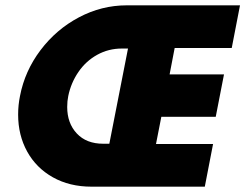

<svg xmlns="http://www.w3.org/2000/svg" viewBox="-20 -700 920 720"><path d="M48 -270Q48 -306 55 -340Q73 -434 132 -512Q191 -590 276 -635Q361 -680 455 -680H880L849 -520H635L616 -421H820L789 -262H585L565 -160H779L748 0H323Q241 0 178.5 -35Q116 -70 82 -131.5Q48 -193 48 -270ZM232 -299Q232 -238 268 -199.5Q304 -161 367 -161H390L460 -518H437Q387 -518 344.5 -494.5Q302 -471 274 -430Q246 -389 236 -340Q232 -321 232 -299Z"/></svg>

Font: Teachers ExtraBold
Style: Italic
Weight: 800
Designer: Alfredo Marco Pradil & Chank Diesel
Version: Version 0.009